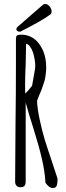

<svg xmlns="http://www.w3.org/2000/svg" viewBox="-20 -934 329 964"><path d="M208 -17V-20Q205 -73 190 -138Q175 -203 146 -295Q124 -364 109 -419V-25Q109 -9 103.5 -1.5Q98 6 82 6Q70 6 63 -1.5Q56 -9 56 -21V-29L58 -323Q60 -453 60 -616V-739Q60 -751 65 -755.5Q70 -760 86 -760Q111 -760 132 -750.5Q153 -741 168 -724Q199 -689 208 -640Q212 -620 212 -594Q212 -579 209.5 -561Q207 -543 206 -538Q204 -528 197 -508Q190 -488 188 -482L176 -454L166 -428Q167 -392 178.5 -337Q190 -282 204 -235Q214 -202 240 -125L269 -37V-35Q269 -18 266 -6Q263 10 245 10Q226 10 208 -17ZM141 -503 156 -589Q157 -594 157 -603Q157 -632 146 -670Q140 -688 130.5 -700.5Q121 -713 111 -714L109 -614Q106 -547 106 -510Q106 -475 107 -464Q121 -478 141 -503ZM62 -788Q62 -793 67 -798L83 -812Q88 -817 139 -861L198 -912Q202 -914 207 -914Q219 -914 229 -902Q239 -890 239 -877Q239 -865 232 -861Q196 -833 86 -777Q84 -775 78 -775Q72 -775 67 -778.5Q62 -782 62 -788Z"/></svg>

Font: Amatic SC
Style: Bold
Weight: 700
Designer: Multiple Designers
Foundry: Vernon Adams
Version: Version 2.505